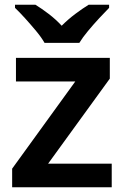

<svg xmlns="http://www.w3.org/2000/svg" viewBox="-20 -786 522 806"><path d="M449 0H31V-78L296 -444H47V-543H441V-456L182 -99H449ZM167 -606Q154 -629 131.5 -656Q109 -683 85.5 -709Q62 -735 43 -753V-766H129Q155 -750 184.5 -727.5Q214 -705 239 -678Q266 -705 296 -727.5Q326 -750 352 -766H438V-753Q420 -735 396 -709Q372 -683 349.5 -656Q327 -629 313 -606Z"/></svg>

Font: Noto Sans Sora Sompeng SemiBold
Style: Regular
Weight: 600
Version: Version 2.101